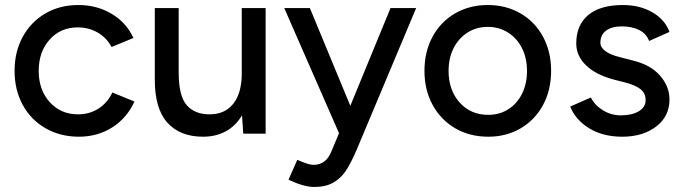

<svg xmlns="http://www.w3.org/2000/svg" viewBox="-20 -532 2717 764"><path d="M38 -250Q38 -326 70.5 -385.5Q103 -445 160.5 -478.5Q218 -512 292 -512Q365 -512 423.5 -477.5Q482 -443 511 -381L424 -345Q405 -381 369.5 -402Q334 -423 289 -423Q221 -423 177.5 -374.5Q134 -326 134 -250Q134 -174 178 -125.5Q222 -77 291 -77Q336 -77 372 -100Q408 -123 427 -164L515 -128Q485 -62 426.5 -25Q368 12 294 12Q220 12 161.5 -21.5Q103 -55 70.5 -114.5Q38 -174 38 -250Z M943 -73Q918 -31 878.5 -9.5Q839 12 788 12Q696 12 645.5 -44.5Q595 -101 596 -219V-500H691V-244Q691 -150 723 -113.5Q755 -77 814 -77Q875 -77 908.5 -119.5Q942 -162 942 -240V-500H1037V0H948Z M1128 183 1163 104Q1208 124 1227 124Q1277 124 1298 72L1329 -2L1111 -500H1213L1374 -111L1534 -500H1636L1400 62Q1378 114 1357.5 145.5Q1337 177 1306.5 194.5Q1276 212 1230 212Q1189 212 1128 183Z M1669 -250Q1669 -326 1701 -385.5Q1733 -445 1790.5 -478.5Q1848 -512 1921 -512Q1994 -512 2051.5 -478.5Q2109 -445 2141 -385.5Q2173 -326 2173 -250Q2173 -174 2141 -114.5Q2109 -55 2052 -21.5Q1995 12 1923 12Q1849 12 1791.5 -21.5Q1734 -55 1701.5 -114.5Q1669 -174 1669 -250ZM1923 -75Q1968 -75 2003 -97.5Q2038 -120 2057.5 -159.5Q2077 -199 2077 -250Q2077 -301 2057 -340.5Q2037 -380 2001.5 -402.5Q1966 -425 1921 -425Q1876 -425 1840.5 -402.5Q1805 -380 1785 -340.5Q1765 -301 1765 -250Q1765 -173 1809 -124Q1853 -75 1923 -75Z M2249 -108 2331 -144Q2347 -113 2379.5 -93Q2412 -73 2450 -73Q2494 -73 2521.5 -89Q2549 -105 2549 -134Q2549 -161 2529 -177Q2509 -193 2467 -204L2420 -216Q2350 -235 2311.5 -272.5Q2273 -310 2273 -359Q2273 -432 2320.5 -472Q2368 -512 2459 -512Q2526 -512 2576 -483Q2626 -454 2644 -405L2563 -369Q2552 -398 2523.5 -412.5Q2495 -427 2454 -427Q2414 -427 2391.5 -410Q2369 -393 2369 -362Q2369 -344 2388.5 -329Q2408 -314 2445 -305L2499 -291Q2569 -274 2606.5 -231Q2644 -188 2644 -136Q2644 -69 2591 -28.5Q2538 12 2456 12Q2379 12 2324.5 -21.5Q2270 -55 2249 -108Z"/></svg>

Font: Oak Sans Medium
Style: Regular
Weight: 500
Designer: Erik Kennedy, Walven
Foundry: Erik Kennedy, Walven
Version: Version 1.000